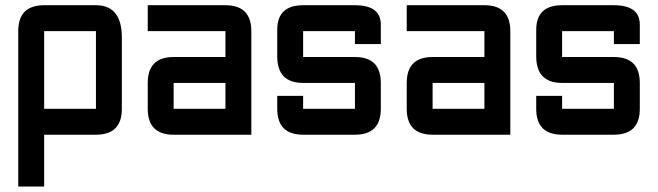

<svg xmlns="http://www.w3.org/2000/svg" viewBox="-20 -508 2481 724"><path d="M48.8 -390.6Q48.8 -488.3 146.5 -488.3H341.8Q439.5 -488.3 439.5 -366.2V-97.7Q439.5 0 341.8 0H146.5V195.3H48.8ZM341.8 -390.6H146.5V-97.7H341.8Z M927.7 0H634.8Q537.1 0 537.1 -97.7V-195.3Q537.1 -293 634.8 -293H830.1V-390.6H537.1V-488.3H830.1Q927.7 -488.3 927.7 -390.6ZM634.8 -97.7H830.1V-195.3H634.8Z M1025.4 -146.5H1123V-97.7H1318.4V-195.3H1123Q1025.4 -195.3 1025.4 -295.4V-395.5Q1025.4 -488.3 1123 -488.3H1318.4Q1416 -488.3 1416 -415V-341.8H1318.4V-390.6H1123V-293H1318.4Q1416 -293 1416 -195.3V-97.7Q1416 0 1318.4 0H1123Q1025.4 0 1025.4 -97.7Z M1904.3 0H1611.3Q1513.7 0 1513.7 -97.7V-195.3Q1513.7 -293 1611.3 -293H1806.6V-390.6H1513.7V-488.3H1806.6Q1904.3 -488.3 1904.3 -390.6ZM1611.3 -97.7H1806.6V-195.3H1611.3Z M2002 -146.5H2099.6V-97.7H2294.9V-195.3H2099.6Q2002 -195.3 2002 -295.4V-395.5Q2002 -488.3 2099.6 -488.3H2294.9Q2392.6 -488.3 2392.6 -415V-341.8H2294.9V-390.6H2099.6V-293H2294.9Q2392.6 -293 2392.6 -195.3V-97.7Q2392.6 0 2294.9 0H2099.6Q2002 0 2002 -97.7Z"/></svg>

Font: BabelStone Moon Runes
Style: Regular
Weight: 400
Designer: Andrew West
Foundry: BabelStone
Version: Version 7.001 March 14, 2022